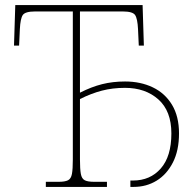

<svg xmlns="http://www.w3.org/2000/svg" viewBox="-20 -734 763 754"><path d="M160 0V-20H210Q235 -20 247 -26Q259 -32 262.5 -51Q266 -70 266 -108V-689H118Q79 -689 69.5 -675Q60 -661 58 -620L55 -555H35L40 -714H540L545 -555H525L522 -620Q520 -661 510.5 -675Q501 -689 462 -689H294V-370Q339 -393 381 -403.5Q423 -414 471 -414Q532 -414 580 -391Q628 -368 655.5 -322.5Q683 -277 683 -210Q683 -143 659 -96Q635 -49 595 -24.5Q555 0 505 0H492V-25H502Q570 -25 611.5 -72.5Q653 -120 653 -210Q653 -298 602 -343.5Q551 -389 471 -389Q422 -389 380 -378Q338 -367 294 -345V-108Q294 -70 297.5 -51Q301 -32 313 -26Q325 -20 350 -20H400V0Z"/></svg>

Font: Noto Serif Thin
Style: Regular
Weight: 100
Designer: Monotype Design Team
Foundry: Monotype Imaging Inc.
Version: Version 2.015